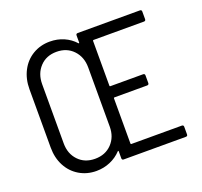

<svg xmlns="http://www.w3.org/2000/svg" viewBox="-124 -850 1052 999"><g transform="rotate(-20 402.0 -350.0)"><path d="M744 -638H465Q461 -638 461 -634V-386Q461 -382 465 -382H646Q656 -382 656 -372V-330Q656 -320 646 -320H465Q461 -320 461 -316V-66Q461 -62 465 -62H744Q754 -62 754 -52V-10Q754 0 744 0H400Q390 0 390 -10V-49Q390 -51 388.5 -51.5Q387 -52 385 -50Q360 -23 324 -7.5Q288 8 247 8Q195 8 153 -17Q111 -42 87.5 -86.5Q64 -131 64 -188V-511Q64 -568 87.5 -613Q111 -658 153 -683Q195 -708 247 -708Q289 -708 324.5 -692.5Q360 -677 385 -649Q387 -647 388.5 -648Q390 -649 390 -651V-690Q390 -700 400 -700H744Q754 -700 754 -690V-648Q754 -638 744 -638ZM390 -185V-513Q390 -571 354.5 -608.5Q319 -646 262 -646Q205 -646 170 -608.5Q135 -571 135 -513V-185Q135 -128 170 -91Q205 -54 262 -54Q319 -54 354.5 -91Q390 -128 390 -185Z"/></g></svg>

Font: Barlow Semi Condensed
Style: Regular
Weight: 400
Width: 4
Designer: Jeremy Tribby
Foundry: Tribby Type
Version: Version 1.408;December 10, 2018;FontCreator 11.5.0.2430 64-b